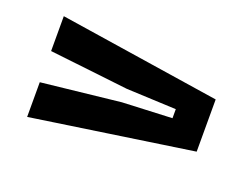

<svg xmlns="http://www.w3.org/2000/svg" viewBox="-56 -618 642 489"><g transform="rotate(20 264.5 -373.5)"><path d="M46.5 -237.5V-331.5L260.5 -355L395.5 -361V-385.5L260.5 -391.5L46.5 -416V-510.5L482.5 -443.5V-302Z"/></g></svg>

Font: Big Shoulders Text Thin
Style: Bold
Weight: 700
Version: Version 2.002